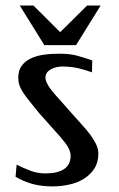

<svg xmlns="http://www.w3.org/2000/svg" viewBox="-20 -663 430 693"><path d="M192.9 -469.2Q213.4 -469.2 228.5 -467.5Q243.7 -465.8 257.1 -462.4Q270.5 -459 283.7 -454.6Q296.9 -450.2 313 -444.8L312 -401.9Q289.1 -410.2 263.4 -416.5Q237.8 -422.9 203.1 -422.9Q195.8 -422.9 185.5 -420.9Q175.3 -418.9 166 -414.3Q156.7 -409.7 150.4 -401.9Q144 -394 144 -382.8Q144 -370.1 155.5 -352.1Q167 -334 191.9 -307.1L244.1 -248Q260.7 -229 277.1 -211.2Q293.5 -193.4 306.2 -176.3Q318.8 -159.2 326.9 -142.3Q335 -125.5 335 -108.9Q335 -76.7 320.3 -54.2Q305.7 -31.7 282.2 -17.3Q258.8 -2.9 229.2 3.4Q199.7 9.8 169.9 9.8Q128.4 9.8 96.4 0.7Q64.5 -8.3 36.1 -24.9L40 -68.8Q62.5 -57.1 88.9 -47.1Q115.2 -37.1 143.1 -37.1Q189 -37.1 211.9 -53.2Q234.9 -69.3 234.9 -100.1Q234.9 -121.6 217 -145Q199.2 -168.5 172.9 -196.8L121.1 -254.9Q100.6 -280.8 86.2 -298.3Q71.8 -315.9 63 -329.6Q54.2 -343.3 50 -355.5Q45.9 -367.7 45.9 -382.8Q45.9 -407.7 57.4 -424.3Q68.8 -440.9 88.6 -450.9Q108.4 -460.9 135.3 -465.1Q162.1 -469.2 192.9 -469.2ZM254.4 -500H140.1L51.3 -643.1H100.6L197.3 -546.9L294.4 -643.1H343.3Z"/></svg>

Font: Federov2
Style: Regular
Weight: 400
Designer: Olexa M. Volochay | Cyreal.org
Foundry: Olexa M. Volochay | Cyreal.org
Version: Version 1.000